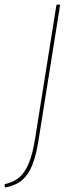

<svg xmlns="http://www.w3.org/2000/svg" viewBox="-68 -675 311 835"><path d="M-42 140Q-46 141 -47 136L-48 131Q-49 126 -44 125Q-7 117 17.5 95Q42 73 58 33Q74 -7 84 -68L177 -651Q178 -655 182 -655H189Q194 -655 193 -651L100 -68Q90 -3 73.5 40Q57 83 29.5 107Q2 131 -42 140Z"/></svg>

Font: Sofia Sans Hairline
Style: Italic
Weight: 1
Italic angle: -9°
Designer: Botio Nikoltchev, Ani Petrova
Foundry: lettersoup
Version: Version 4.102